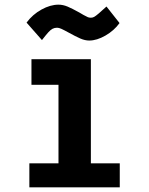

<svg xmlns="http://www.w3.org/2000/svg" viewBox="-20 -804 640 824"><path d="M115 -550H370V-103H494V0H106V-103H231V-168V-440H115ZM273 -665Q253 -676 242.8 -680.5Q232.5 -685 225 -685Q214 -685 205.5 -680.5Q197 -676 187.5 -665.5Q178 -655 160 -632L94 -707Q120 -742 158 -763Q196 -784 231 -784Q250 -784 269.8 -775.8Q289.5 -767.5 321 -750L338 -740Q351.5 -732.5 357.2 -730.2Q363 -728 370 -728Q377.5 -728 384 -731.5Q390.5 -735 404 -746.5Q417.5 -758 437 -776L493 -705Q470 -673 432.8 -651.5Q395.5 -630 363 -630Q345 -630 325.2 -638.5Q305.5 -647 273 -665Z"/></svg>

Font: JuliaMono Black
Style: Regular
Weight: 900
Monospace: yes
Designer: cormullion
Foundry: corm
Version: Version 0.054; ttfautohint (v1.8.4)